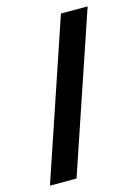

<svg xmlns="http://www.w3.org/2000/svg" viewBox="-106 -733 567 792"><g transform="rotate(-15 178.0 -337.0)"><path d="M7 0 234.5 -674H348.5L120.5 0Z"/></g></svg>

Font: Anybody SemiBold
Style: Regular
Weight: 600
Designer: Tyler Finck
Foundry: Etcetera Type Company
Version: Version 1.010; ttfautohint (v1.8.3) -l 8 -r 50 -G 200 -x 14 